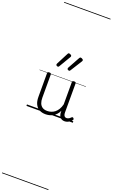

<svg xmlns="http://www.w3.org/2000/svg" viewBox="-414 -1512 1474 2514"><g transform="rotate(20 323.0 -255.0)"><path d="M270 18Q222 18 185 -1.5Q148 -21 127.5 -61.5Q107 -102 107 -166V-496Q107 -505 113 -509.5Q119 -514 132 -514Q146 -514 152.5 -509.5Q159 -505 159 -496V-171Q159 -127 171.5 -95.5Q184 -64 210 -47Q236 -30 277 -30Q306 -30 333 -39Q360 -48 383 -66.5Q406 -85 424 -115Q442 -145 452 -186V-496Q452 -506 458.5 -510.5Q465 -515 479 -515Q492 -515 498 -510.5Q504 -506 504 -496V-93Q504 -73 508.5 -58.5Q513 -44 523 -36.5Q533 -29 547 -29Q557 -29 567 -32.5Q577 -36 587 -43Q597 -50 607 -61Q613 -67 620 -66.5Q627 -66 633 -59Q638 -54 639.5 -47Q641 -40 636 -34Q625 -19 609 -7Q593 5 575 12Q557 19 537 19Q517 19 502 13Q487 7 476 -5Q465 -17 459 -35Q453 -53 452 -76V-97Q437 -63 415.5 -41Q394 -19 370 -6Q346 7 320.5 12.5Q295 18 270 18ZM212 -623Q203 -623 193.5 -628.5Q184 -634 184 -643Q184 -646 184.5 -648.5Q185 -651 187 -657L273 -824Q276 -830 280 -833.5Q284 -837 290 -837Q297 -837 305.5 -833.5Q314 -830 320.5 -824.5Q327 -819 327 -812Q327 -808 326 -804.5Q325 -801 322 -796L226 -634Q223 -629 219.5 -626Q216 -623 212 -623ZM368 -623Q359 -623 349.5 -628.5Q340 -634 340 -643Q340 -646 340.5 -648.5Q341 -651 343 -657L435 -824Q439 -830 442.5 -833.5Q446 -837 453 -837Q460 -837 468 -833.5Q476 -830 482.5 -824.5Q489 -819 489 -812Q489 -808 488 -804.5Q487 -801 484 -796L382 -634Q378 -629 375 -626Q372 -623 368 -623ZM0 928H646V938H0ZM0 -20H646V0H0ZM0 -505H646V-500H0ZM0 -1448H646V-1438H0Z"/></g></svg>

Font: Playwrite ID Guides
Style: Regular
Weight: 400
Designer: Veronika Burian, José Scaglione
Foundry: TypeTogether
Version: Version 1.003